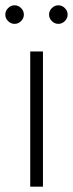

<svg xmlns="http://www.w3.org/2000/svg" viewBox="-33 -704 275 724"><path d="M187 -614Q173 -614 162.5 -624.5Q152 -635 152 -649Q152 -663 162.5 -673.5Q173 -684 187 -684Q201 -684 211.5 -673.5Q222 -663 222 -649Q222 -635 211.5 -624.5Q201 -614 187 -614ZM22 -614Q8 -614 -2.5 -624.5Q-13 -635 -13 -649Q-13 -663 -2.5 -673.5Q8 -684 22 -684Q36 -684 46.5 -673.5Q57 -663 57 -649Q57 -635 46.5 -624.5Q36 -614 22 -614ZM81 0V-510H129V0Z"/></svg>

Font: MuseoModerno Thin ExtraLight
Style: Regular
Weight: 250
Version: Version 1.002